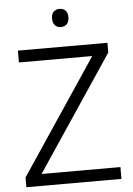

<svg xmlns="http://www.w3.org/2000/svg" viewBox="-60 -957 695 1002"><g transform="rotate(-5 287.0 -456.0)"><path d="M290 -912C264 -912 247 -896 247 -865C247 -834 264 -817 290 -817C316 -817 333 -834 333 -865C333 -896 316 -912 290 -912ZM535 0V-62H122L524 -663V-714H55V-652H439L37 -51V0Z"/></g></svg>

Font: Noto Sans Syriac Light
Style: Regular
Weight: 300
Designer: Patrick Giasson and the Monotype Design Team
Foundry: Monotype Imaging Inc.
Version: Version 3.000